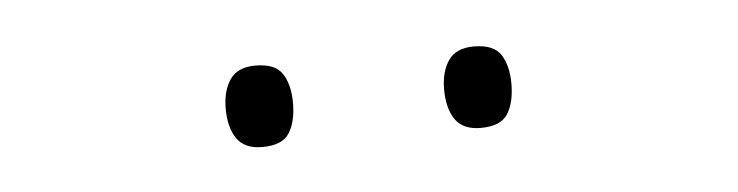

<svg xmlns="http://www.w3.org/2000/svg" viewBox="-24 -760 623 162"><g transform="rotate(-5 288.0 -678.5)"><path d="M166 -679Q166 -694 172.5 -703.5Q179 -713 194 -713Q211 -713 217 -703.5Q223 -694 223 -679Q223 -663 217 -653.5Q211 -644 194 -644Q179 -644 172.5 -653.5Q166 -663 166 -679ZM351 -679Q351 -694 357.5 -703.5Q364 -713 379 -713Q396 -713 402 -703.5Q408 -694 408 -679Q408 -663 402 -653.5Q396 -644 379 -644Q364 -644 357.5 -653.5Q351 -663 351 -679Z"/></g></svg>

Font: Noto Sans Thai ExtraLight
Style: Regular
Weight: 200
Designer: Monotype Design Team
Foundry: Monotype Imaging Inc.
Version: Version 2.001; ttfautohint (v1.8.4.7-5d5b)